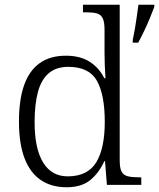

<svg xmlns="http://www.w3.org/2000/svg" viewBox="-20 -780 671 810"><path d="M261 10Q197 10 152 -20.5Q107 -51 83.5 -112.5Q60 -174 60 -267Q60 -360 82 -421.5Q104 -483 148 -514Q192 -545 258 -545Q319 -545 359 -519Q399 -493 420 -450H425Q423 -476 422 -505Q421 -534 421 -557V-655Q421 -688 413 -703.5Q405 -719 388.5 -723.5Q372 -728 346 -728H330V-760H485V-103Q485 -71 493 -56Q501 -41 518.5 -36.5Q536 -32 565 -32H576V0H431L423 -100H420Q398 -51 361 -20.5Q324 10 261 10ZM268 -36Q351 -37 386.5 -96Q422 -155 422 -266Q422 -380 389 -439Q356 -498 268 -498Q217 -498 185.5 -471Q154 -444 140 -392Q126 -340 126 -265Q126 -152 162.5 -93.5Q199 -35 268 -36ZM540 -611Q545 -634 549.5 -660.5Q554 -687 557.5 -713Q561 -739 564 -760H631V-751Q623 -730 612 -703Q601 -676 588 -649Q575 -622 563 -600H540Z"/></svg>

Font: Noto Serif Armenian Light
Style: Regular
Weight: 300
Version: Version 2.007